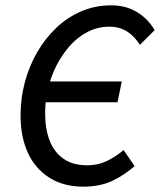

<svg xmlns="http://www.w3.org/2000/svg" viewBox="-20 -687 599 719"><path d="M292 12Q218 12 165 -21.5Q112 -55 84.5 -114.5Q57 -174 57 -255Q57 -319 73 -379Q89 -439 119 -491Q149 -543 190.5 -582.5Q232 -622 284 -644.5Q336 -667 396 -667Q452 -667 493.5 -641.5Q535 -616 559 -574L504 -519Q484 -551 456 -569Q428 -587 390 -587Q347 -587 310 -568.5Q273 -550 243.5 -517.5Q214 -485 192.5 -443.5Q171 -402 160 -355.5Q149 -309 149 -263Q149 -205 165.5 -161.5Q182 -118 217 -93Q252 -68 307 -68Q347 -68 380 -84Q413 -100 443 -125L484 -65Q447 -32 401 -10Q355 12 292 12ZM110 -304 125 -382H436L420 -304Z"/></svg>

Font: Source Sans 3 Medium
Style: Italic
Weight: 500
Italic angle: -11°
Designer: Paul D. Hunt
Foundry: Adobe
Version: Version 3.052;hotconv 1.1.0;makeotfexe 2.6.0